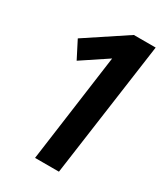

<svg xmlns="http://www.w3.org/2000/svg" viewBox="-170 -751 723 829"><g transform="rotate(30 191.5 -336.5)"><path d="M356 -672.9 262.2 0H143.1L216.8 -538.1L88.9 -453.1L44.9 -539.1L247.1 -672.9Z"/></g></svg>

Font: Fira Sans Compressed Medium
Style: Italic
Weight: 500
Width: 3
Italic angle: -8°
Designer: Carrois Corporate & Edenspiekermann AG
Foundry: Carrois Corporate GbR & Edenspiekermann AG
Version: Version 4.203;PS 004.203;hotconv 1.0.88;makeotf.lib2.5.64775